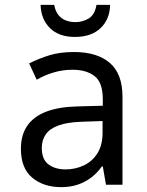

<svg xmlns="http://www.w3.org/2000/svg" viewBox="-20 -760 603 790"><path d="M232 10Q159 10 112.5 -29Q66 -68 66 -148Q66 -205 92.5 -243Q119 -281 170 -300.5Q221 -320 295 -322L403 -325V-351Q403 -421 369 -447Q335 -473 279 -473Q238 -473 201 -462Q164 -451 131 -432L100 -499Q139 -519 183 -532.5Q227 -546 284 -546Q380 -546 432 -501Q484 -456 484 -362V0H416L403 -75H399Q379 -47 354 -28.5Q329 -10 299 0Q269 10 232 10ZM250 -63Q290 -63 325 -79.5Q360 -96 381 -129.5Q402 -163 402 -214V-262L315 -259Q257 -257 221 -244Q185 -231 168.5 -207.5Q152 -184 152 -151Q152 -104 179.5 -83.5Q207 -63 250 -63ZM288 -608Q223 -608 186 -644Q149 -680 147 -740H203Q208 -713 221 -697.5Q234 -682 252 -675.5Q270 -669 290 -669Q320 -669 345 -684Q370 -699 377 -740H433Q432 -681 394 -644.5Q356 -608 288 -608Z"/></svg>

Font: Noto Sans Mono SemiCondensed
Style: Regular
Weight: 400
Width: 4
Designer: Monotype Design Team
Foundry: Monotype Imaging Inc.
Version: Version 2.010